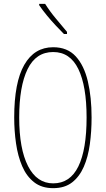

<svg xmlns="http://www.w3.org/2000/svg" viewBox="-20 -1021 551 1000"><path d="M457 -409Q457 -337 448 -270.5Q439 -204 416.5 -152.5Q394 -101 355.5 -71Q317 -41 257 -41Q197 -41 157.5 -72Q118 -103 95.5 -155.5Q73 -208 63.5 -274Q54 -340 54 -409Q54 -592 106.5 -683.5Q159 -775 257 -775Q331 -775 374.5 -727.5Q418 -680 437.5 -597.5Q457 -515 457 -409ZM80 -409Q80 -246 126 -156Q172 -66 257 -66Q345 -66 388 -154Q431 -242 431 -409Q431 -573 388 -661.5Q345 -750 257 -750Q167 -750 123.5 -660.5Q80 -571 80 -409ZM215 -1001Q241 -960 270.5 -925Q300 -890 329 -855V-844H313Q294 -863 270 -888.5Q246 -914 223.5 -941.5Q201 -969 184 -994V-1001Z"/></svg>

Font: Noto Sans Tamil UI ExtraCondensed Thin
Style: Regular
Weight: 100
Width: 2
Designer: Jelle Bosma - Monotype Design Team
Foundry: Monotype Imaging Inc.
Version: Version 2.004; ttfautohint (v1.8.4.7-5d5b)